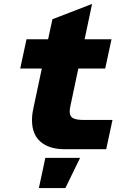

<svg xmlns="http://www.w3.org/2000/svg" viewBox="-20 -760 690 978"><path d="M143 -148Q143 -177 150 -208L193 -411H83L115 -560H225L247 -662L449 -740L411 -560H548L516 -411H379L338 -217Q335 -202 335 -192Q335 -167 352 -158Q369 -149 407 -149H553L521 0H309Q231 0 187 -37.5Q143 -75 143 -148ZM211 44H388L313 198H178Z"/></svg>

Font: Azeret Mono ExtraBold
Style: Italic
Weight: 800
Italic angle: -12°
Designer: Martin Vácha
Foundry: Displaay
Version: Version 1.000; Glyphs 3.0.3, build 3074